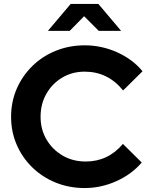

<svg xmlns="http://www.w3.org/2000/svg" viewBox="-20 -940 758 970"><path d="M408 10Q329 10 261.5 -17.5Q194 -45 143.5 -94Q93 -143 64.5 -208.5Q36 -274 36 -350Q36 -426 64.5 -491.5Q93 -557 143.5 -606.5Q194 -656 262 -683.5Q330 -711 408 -711Q494 -711 572.5 -675.5Q651 -640 700 -580L602 -483Q525 -578 408 -578Q345 -578 294.5 -548Q244 -518 214.5 -466.5Q185 -415 185 -350Q185 -286 215 -235Q245 -184 296.5 -154Q348 -124 413 -124Q526 -124 601 -213L696 -119Q646 -60 568.5 -25Q491 10 408 10ZM479 -784 405 -858 332 -784H222L337 -920H477L592 -784Z"/></svg>

Font: Red Hat Display
Style: Bold
Weight: 700
Designer: Pentagram, MCKL
Foundry: Pentagram, MCKL
Version: Version 1.023; ttfautohint (v1.8.3)